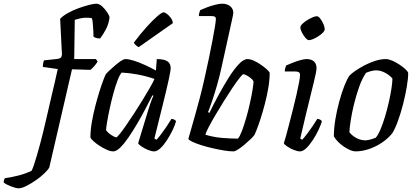

<svg xmlns="http://www.w3.org/2000/svg" viewBox="-183 -820 2258 1040"><path d="M-82.6 200Q-89.6 200 -100.9 197Q-112.1 194 -124.9 189Q-137.7 184 -148 178.5Q-158.2 173 -163.2 168Q-162.8 160.2 -160.5 153.7Q-158.2 147.1 -156.2 145.1Q-119.7 140.1 -80.8 130.1Q-42 120 -11.7 104.7Q-6 94.2 1.2 72.2Q8.3 50.3 16.9 21.6Q25.5 -7 34.1 -39.5Q42.7 -72 50.7 -104.7Q58.7 -137.3 65.3 -166.1Q81.6 -240 97.7 -306.2Q113.8 -372.4 129.8 -446L49.2 -457.6Q49.2 -469.9 51.2 -479.5Q53.2 -489 55.2 -493L129.8 -501Q140.8 -503 145.7 -507.4Q150.6 -511.8 152.6 -524L142.8 -718Q158.6 -735 185.8 -750Q212.9 -765 243.6 -776Q274.2 -787 300.1 -793.5Q326 -800 338.8 -800Q354.5 -800 370.7 -785Q386.9 -770 398.1 -752.5Q409.4 -735 410.4 -726Q406 -689.7 390.5 -660.9Q375.1 -632 359.3 -611.6Q345.5 -611.6 336.3 -614.9Q327 -618.1 323.3 -622.1Q323.5 -631.5 322.6 -651.4Q321.7 -671.4 319.8 -691.5Q318 -711.7 315 -721Q308 -723 299.5 -723.5Q291 -724 283 -724Q266.1 -724 251.7 -720.4Q237.3 -716.8 222 -712.6L219 -500H336.6L345.9 -487Q339.1 -474.9 327.5 -461.5Q316 -448 306.5 -441.6L207 -444.6L84 87Q78 98.8 58.5 117.8Q39.1 136.8 12.6 155.4Q-13.9 174 -39.6 187Q-65.3 200 -82.6 200Z M430.5 0Q415.3 0 395.2 -9Q375 -18 355.1 -31Q335.1 -44 322 -56.5Q308.8 -69 306.8 -75Q306.6 -112 314.1 -156.3Q321.6 -200.7 333.1 -245.3Q344.6 -289.8 356.6 -327.4Q368.6 -365 378.1 -389.8Q387.6 -414.6 390.8 -418.6Q396 -425.4 410 -438.5Q423.9 -451.5 440.6 -465.8Q457.3 -480.1 472.5 -490.1Q487.7 -500 496.3 -500Q514.6 -500 541.7 -491.5Q568.7 -483 600.3 -468.8Q631.9 -454.5 661.6 -438.1L666.3 -500Q705.3 -500 723.4 -488.2Q741.5 -476.4 741.5 -451.3Q741.5 -436.4 730.1 -384.9Q718.8 -333.4 698.9 -253.3Q679.1 -173.1 653.3 -69.8L664.3 -62.8Q674.9 -73.4 689.5 -92.8Q704.1 -112.3 719.3 -134.7Q734.5 -157.1 745.5 -175.8Q754.3 -175.8 761.5 -171.9Q768.6 -168 770.4 -163.2Q765.2 -142.2 751.7 -114.6Q738.2 -87 721.2 -60.6Q704.2 -34.2 685.9 -17.1Q667.6 0 652.1 0Q638.2 0 618.6 -8Q599 -16.1 583.6 -26.6Q568.2 -37.2 565.2 -44L619.3 -221.6Q625.3 -241 630.6 -257.1Q636 -273.1 640.6 -284.4Q645.2 -295.7 648 -301L642.7 -304Q625.5 -270 604 -229Q582.5 -188 558.6 -147.5Q534.7 -107 511.6 -73.5Q488.4 -40 467.6 -20Q446.9 0 430.5 0ZM446.9 -76.2Q450.9 -76.2 465.5 -94.1Q480.1 -111.9 500.4 -141.5Q520.6 -171 543.8 -206.3Q567 -241.6 588.8 -277.3Q610.5 -313 628.1 -343.5Q645.7 -373.9 653.7 -392.4Q607.2 -408.4 560.8 -416.8Q514.5 -425.2 476.2 -426.9Q465 -414.6 453.2 -383.3Q441.5 -352 430.5 -311.6Q419.6 -271.2 410.9 -230.3Q402.1 -189.4 396.9 -158Q391.7 -126.6 391.7 -114.9Q401.2 -100.7 420.1 -88.5Q438.9 -76.2 446.9 -76.2ZM568.4 -564.8Q560.8 -568 552.3 -575.5Q543.7 -583.1 542.2 -589.4Q578.4 -637.7 611.8 -674.5Q645.2 -711.4 669.6 -732.3Q694 -753.2 702.6 -753.2Q710.1 -753.2 721.7 -744.4Q733.2 -735.6 742.9 -722Q752.5 -708.4 753.3 -694.6Z M1081.3 0Q1059.7 0 1029.6 -5Q999.5 -10 967.2 -17.5Q934.8 -25 906.3 -34Q877.9 -43 858.8 -52Q839.8 -61 837.3 -68Q841.5 -82.5 851.6 -118.2Q861.6 -154 874.8 -199.8Q888 -245.6 899.2 -289.2Q912.4 -339.5 924.7 -394.7Q937.1 -449.9 948.2 -502.6Q959.3 -555.4 967.8 -600.4Q976.3 -645.4 981.3 -676Q986.3 -706.6 986.3 -717Q986.3 -726.8 980 -729.9Q973.8 -733 963 -733H894.2Q894.2 -742.7 896.8 -751.4Q899.5 -760.1 901.7 -765.4Q917.4 -772.6 939.1 -780.6Q960.8 -788.7 983 -794.3Q1005.1 -800 1020.4 -800Q1046.7 -800 1063.7 -786.4Q1080.8 -772.7 1080.8 -750.2Q1080.8 -745.5 1077.6 -730.7Q1074.5 -715.8 1068.2 -687.6L1014.9 -446.1Q1004.9 -401.3 992.1 -356.9Q979.3 -312.5 966.7 -275.2Q954 -237.8 944 -213L951 -208Q972.2 -252 999.2 -302Q1026.2 -352 1054.6 -397.5Q1083 -443 1109.7 -471.5Q1136.3 -500 1157.6 -500Q1172.9 -500 1192.5 -491Q1212.2 -482 1231 -469Q1249.8 -456 1263.2 -443.5Q1276.7 -431 1277.7 -425Q1277.9 -388.5 1270.4 -344.2Q1262.9 -299.9 1251.4 -256.2Q1239.9 -212.5 1227.8 -175.3Q1215.7 -138.2 1206.1 -114.4Q1196.5 -90.5 1193.5 -86.5Q1187.7 -78.8 1173 -64.9Q1158.4 -51 1140.6 -36Q1122.8 -21 1106.5 -10.5Q1090.3 0 1081.3 0ZM1105.9 -69.1Q1115.9 -80.1 1127.7 -111.4Q1139.5 -142.7 1151 -182.9Q1162.5 -223 1171.4 -263.8Q1180.4 -304.5 1185.3 -335.8Q1190.3 -367.1 1190.3 -379.3Q1186.3 -388.3 1174.7 -397.4Q1163 -406.5 1151.8 -412.3Q1140.6 -418 1134.6 -418Q1130.6 -418 1114.4 -397.4Q1098.1 -376.9 1075.8 -343.6Q1053.5 -310.3 1029.1 -271.3Q1004.8 -232.2 983 -195.3Q961.3 -158.4 946.6 -130.2Q931.9 -102 929.9 -90Q977.9 -76 1024.8 -72.6Q1071.8 -69.1 1105.9 -69.1Z M1442.3 0Q1427.7 0 1408.1 -8Q1388.5 -16.1 1373 -26.6Q1357.4 -37.2 1354.4 -44Q1358.1 -53.5 1365.5 -80.8Q1373 -108.2 1382.8 -146Q1392.7 -183.8 1403.1 -225.1Q1413.5 -266.5 1422.5 -305.1Q1431.5 -343.8 1436.8 -372.6Q1442.2 -401.4 1442.2 -413.5Q1442.2 -425.3 1435.1 -429.2Q1427.9 -433 1414.6 -433H1359.5Q1359.5 -442.6 1362.3 -452Q1365 -461.4 1367 -465.4Q1382.5 -472.4 1403.3 -480.5Q1424.1 -488.7 1444.3 -494.3Q1464.5 -500 1477.8 -500Q1503.7 -500 1517.6 -487.2Q1531.5 -474.4 1531.5 -451.3Q1531.5 -442.6 1527.9 -423.4Q1524.3 -404.1 1516.7 -374.1Q1509.2 -344 1498.7 -300.9Q1488.3 -257.8 1474.1 -200.5Q1460 -143.2 1443.3 -69.8L1453.5 -62.8Q1463.5 -72.8 1478.7 -92.7Q1493.8 -112.5 1509.7 -135.7Q1525.5 -158.9 1535.5 -175.8Q1544.3 -175.8 1551.1 -171.9Q1557.9 -168 1560.6 -163.2Q1554.6 -142.2 1541.5 -114.6Q1528.4 -87 1510.9 -60.5Q1493.4 -34 1475.6 -17Q1457.9 0 1442.3 0ZM1490.4 -602.5Q1482.1 -602.5 1471.2 -615.3Q1460.3 -628.1 1452.2 -644.2Q1444.1 -660.3 1444.1 -671.7Q1444.1 -680.2 1454.7 -690.6Q1465.2 -701 1480.4 -710.5Q1495.6 -719.9 1510.2 -726.1Q1524.8 -732.2 1532.3 -732.2Q1541.7 -732.2 1551.6 -719.4Q1561.5 -706.6 1568.7 -690.1Q1575.9 -673.6 1575.9 -662.2Q1575.9 -653.5 1565.9 -643.2Q1556 -632.9 1541.3 -623.5Q1526.6 -614 1512.8 -608.3Q1499 -602.5 1490.4 -602.5Z M1742.6 0Q1730 0 1713.5 -7Q1697 -14 1679.5 -25.9Q1662.1 -37.8 1647.8 -52.2Q1633.5 -66.6 1625.4 -81.7Q1625.4 -124.1 1633.5 -173.2Q1641.7 -222.4 1654.6 -269.9Q1667.5 -317.4 1682.3 -355Q1697.1 -392.6 1710.5 -411.2Q1721.2 -422.2 1742.8 -437.1Q1764.5 -452 1792.1 -466.5Q1819.7 -480.9 1849.8 -490.5Q1880 -500 1907.4 -500Q1921.1 -500 1940.1 -492.1Q1959.1 -484.2 1978.1 -471.8Q1997.1 -459.5 2011.1 -447Q2025.1 -434.5 2028.1 -425.2Q2028.1 -394.1 2020.2 -348.5Q2012.4 -303 1999.9 -254.2Q1987.4 -205.5 1972 -163.5Q1956.7 -121.6 1941.5 -97.7Q1916.5 -67.2 1883 -45.5Q1849.6 -23.8 1813.2 -11.9Q1776.7 0 1742.6 0ZM1794.3 -59.8Q1802.3 -59.8 1812.4 -61.7Q1822.5 -63.5 1833.4 -67Q1844.2 -70.4 1853 -74.6Q1865.7 -89.8 1878.6 -120.6Q1891.6 -151.5 1903.1 -190.1Q1914.6 -228.7 1923.6 -268.6Q1932.6 -308.5 1937.6 -341.8Q1942.6 -375.1 1942.6 -395Q1932.7 -406.8 1918.5 -416.5Q1904.4 -426.3 1888.2 -432.6Q1872 -439 1855.1 -439Q1842.1 -439 1828.5 -435.4Q1815 -431.8 1799.6 -425.7Q1778.5 -394.4 1762.5 -349.5Q1746.5 -304.5 1734.8 -256.6Q1723 -208.7 1716.7 -167.9Q1710.4 -127.1 1709.6 -103.8Q1718 -92.4 1731.3 -82.4Q1744.5 -72.4 1761.3 -66.1Q1778.1 -59.8 1794.3 -59.8Z"/></svg>

Font: Texturina Medium
Style: Italic
Weight: 500
Italic angle: -11°
Designer: Guillermo Torres Carreño
Foundry: Omnibus-Type
Version: Version 1.002